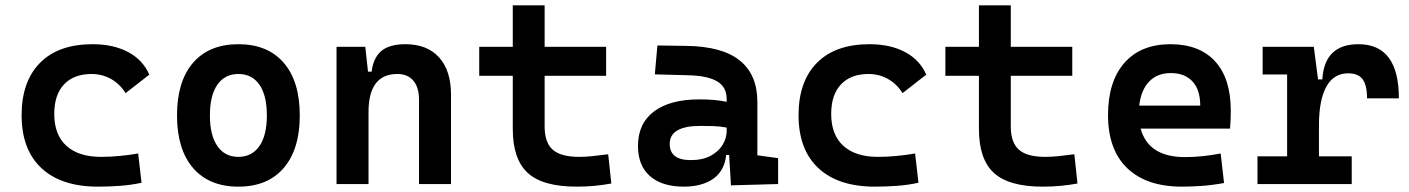

<svg xmlns="http://www.w3.org/2000/svg" viewBox="-20 -694 5313 724"><path d="M349.1 9.8Q211.4 9.8 136.5 -59.8Q61.5 -129.4 61.5 -259.8Q61.5 -386.7 130.9 -457Q200.2 -527.3 329.1 -527.3Q407.7 -527.3 463.4 -497.6Q519 -467.8 543 -412.6L453.6 -342.8Q432.1 -377.4 398.7 -396.2Q365.2 -415 325.2 -415Q258.8 -415 221.7 -376Q184.6 -336.9 184.6 -264.6Q184.6 -185.5 230.5 -144Q276.4 -102.5 360.8 -102.5Q396.5 -102.5 431.9 -106Q467.3 -109.4 501 -115.2L513.7 -4.9Q473.6 3.9 431.6 6.8Q389.6 9.8 349.1 9.8Z M878.9 9.8Q768.6 9.8 708 -60.5Q647.5 -130.9 647.5 -258.8Q647.5 -387.2 708 -457.3Q768.6 -527.3 878.9 -527.3Q989.3 -527.3 1049.8 -457.3Q1110.4 -387.2 1110.4 -258.8Q1110.4 -130.9 1049.8 -60.5Q989.3 9.8 878.9 9.8ZM878.9 -102.5Q930.2 -102.5 958.3 -143.3Q986.3 -184.1 986.3 -258.8Q986.3 -334 958.3 -374.5Q930.2 -415 878.9 -415Q827.6 -415 799.6 -374.5Q771.5 -334 771.5 -258.8Q771.5 -184.1 799.6 -143.3Q827.6 -102.5 878.9 -102.5Z M1560.1 0V-317.4Q1560.1 -364.3 1538.8 -389.6Q1517.6 -415 1478.5 -415Q1369.6 -415 1369.6 -271.5V0H1249V-517.6H1357.4L1367.7 -423.8H1381.3Q1387.7 -476.1 1418 -501.7Q1448.2 -527.3 1508.8 -527.3Q1590.8 -527.3 1635.7 -477.5Q1680.7 -427.7 1680.7 -336.9V0Z M2154.3 9.8Q2026.4 9.8 1970 -42Q1913.6 -93.8 1913.6 -207.5V-408.2H1787.1V-517.6H1913.6V-673.8H2033.7V-517.6H2265.6V-408.2H2033.7V-217.3Q2033.7 -156.7 2064.2 -129.6Q2094.7 -102.5 2164.1 -102.5Q2187 -102.5 2213.4 -105.2Q2239.7 -107.9 2273.4 -112.3L2285.2 -2Q2252.4 3.9 2221.2 6.8Q2189.9 9.8 2154.3 9.8Z M2736.3 4.9 2729.5 -109.4H2718.3Q2711.9 -49.8 2669.7 -20Q2627.4 9.8 2558.1 9.8Q2476.1 9.8 2430.9 -30Q2385.7 -69.8 2385.7 -143.6Q2385.7 -228.5 2446.3 -273.9Q2506.8 -319.3 2617.7 -319.3Q2676.8 -319.3 2720.2 -310.1V-320.3Q2720.2 -365.7 2684.6 -387Q2648.9 -408.2 2578.1 -410.2L2449.2 -413.6L2459 -522.5L2568.4 -521Q2704.1 -519 2770 -465.6Q2835.9 -412.1 2835.9 -309.6V-108.4L2914.1 -97.7V0ZM2720.2 -212.9Q2693.8 -217.8 2670.2 -218.5Q2646.5 -219.2 2620.6 -219.2Q2505.4 -219.2 2505.4 -151.4Q2505.4 -90.3 2584.5 -90.3Q2629.9 -90.3 2659.9 -106.7Q2689.9 -123 2705.1 -148.2Q2720.2 -173.3 2720.2 -200.2Z M3278.8 9.8Q3141.1 9.8 3066.2 -59.8Q2991.2 -129.4 2991.2 -259.8Q2991.2 -386.7 3060.5 -457Q3129.9 -527.3 3258.8 -527.3Q3337.4 -527.3 3393.1 -497.6Q3448.7 -467.8 3472.7 -412.6L3383.3 -342.8Q3361.8 -377.4 3328.4 -396.2Q3294.9 -415 3254.9 -415Q3188.5 -415 3151.4 -376Q3114.3 -336.9 3114.3 -264.6Q3114.3 -185.5 3160.2 -144Q3206.1 -102.5 3290.5 -102.5Q3326.2 -102.5 3361.6 -106Q3397 -109.4 3430.7 -115.2L3443.4 -4.9Q3403.3 3.9 3361.3 6.8Q3319.3 9.8 3278.8 9.8Z M3912.1 9.8Q3784.2 9.8 3727.8 -42Q3671.4 -93.8 3671.4 -207.5V-408.2H3544.9V-517.6H3671.4V-673.8H3791.5V-517.6H4023.4V-408.2H3791.5V-217.3Q3791.5 -156.7 3822 -129.6Q3852.5 -102.5 3921.9 -102.5Q3944.8 -102.5 3971.2 -105.2Q3997.6 -107.9 4031.2 -112.3L4043 -2Q4010.3 3.9 3979 6.8Q3947.8 9.8 3912.1 9.8Z M4437 9.8Q4303.2 9.8 4230.7 -59.8Q4158.2 -129.4 4158.2 -259.8Q4158.2 -386.7 4220 -457Q4281.7 -527.3 4394 -527.3Q4502.4 -527.3 4561.8 -462.9Q4621.1 -398.4 4621.1 -275.9Q4621.1 -240.7 4618.2 -209H4281.2Q4310.5 -101.6 4448.7 -101.6Q4482.9 -101.6 4515.9 -105.2Q4548.8 -108.9 4583 -115.2L4595.7 -3.9Q4547.4 4.9 4507.6 7.3Q4467.8 9.8 4437 9.8ZM4275.9 -295.9H4505.9Q4505.9 -355.5 4476.6 -387Q4447.3 -418.5 4395 -418.5Q4344.2 -418.5 4313.5 -386.7Q4282.7 -355 4275.9 -295.9Z M4953.6 -222.7V-104.5H5077.1V0H4721.7V-104.5H4833.5V-413.1H4741.2V-517.6H4934.1L4950.2 -394.5H4966.3Q4974.1 -527.3 5102.5 -527.3Q5254.9 -527.3 5254.9 -323.2H5134.8Q5134.8 -373.5 5117.9 -395.5Q5101.1 -417.5 5064 -417.5Q5008.8 -417.5 4981.2 -366.7Q4953.6 -315.9 4953.6 -222.7Z"/></svg>

Font: CaskaydiaCove NFP SemiBold
Style: Regular
Weight: 600
Designer: Aaron Bell
Foundry: Saja Typeworks
Version: Version 2111.001; VTT 6.35;Nerd Fonts 3.1.1